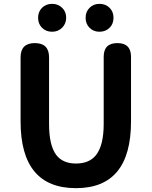

<svg xmlns="http://www.w3.org/2000/svg" viewBox="-20 -964 788 998"><path d="M375 14Q87 14 87 -333V-666Q87 -740 161 -740Q235 -740 235 -666V-320Q235 -209 272 -159Q306 -114 375 -114Q445 -114 480 -159Q519 -210 519 -320V-530V-669Q519 -740 590 -740Q661 -740 661 -669V-333Q661 14 375 14ZM251 -799Q219 -799 198.5 -819.5Q178 -840 178 -871.5Q178 -903 198.5 -923.5Q219 -944 251 -944Q282 -944 303 -923.5Q324 -903 324 -872Q324 -841 303 -820Q282 -799 251 -799ZM497 -799Q466 -799 445.5 -819.5Q425 -840 425 -871.5Q425 -903 445.5 -923.5Q466 -944 497 -944Q529 -944 549.5 -923.5Q570 -903 570 -872Q570 -840 550 -820Q529 -799 497 -799Z"/></svg>

Font: GenSenRounded JP B
Style: Regular
Weight: 700
Version: Version 1.501;PS 1;hotconv 16.6.51;makeotf.lib2.5.65220